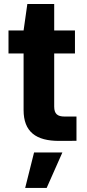

<svg xmlns="http://www.w3.org/2000/svg" viewBox="-20 -696 428 949"><path d="M350.5 -545.5H247.9V-676.1H115.1L96.6 -545.5H22V-431.8H96.6V-152C96.6 -45.1 157.3 1.1 274.1 0.4L358 0V-120H299C264.6 -120 247.9 -132.8 247.9 -169V-431.8H350.5ZM104.4 233H210.6L288.4 57.5H148.4Z"/></svg>

Font: GiG Sans
Style: Bold
Weight: 700
Designer: Andreas Faust
Version: Version 1.100;FEAKit 1.0